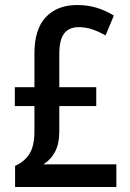

<svg xmlns="http://www.w3.org/2000/svg" viewBox="-20 -744 518 764"><path d="M287 -724Q329 -724 365 -713Q401 -702 433 -682L400 -603Q372 -619 346 -627.5Q320 -636 293 -636Q255 -636 235.5 -611Q216 -586 216 -530V-397H363V-322H216V-222Q216 -172 199 -140Q182 -108 152 -90H443V0H40V-84Q77 -100 97 -131.5Q117 -163 117 -221V-322H39V-397H117V-531Q117 -628 162.5 -676Q208 -724 287 -724Z"/></svg>

Font: Noto Sans Gurmukhi Condensed Medium
Style: Regular
Weight: 500
Width: 3
Designer: Jelle Bosma - Monotype Design Team
Foundry: Monotype Imaging Inc.
Version: Version 2.004; ttfautohint (v1.8.4.7-5d5b)